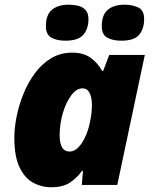

<svg xmlns="http://www.w3.org/2000/svg" viewBox="-20 -787 647 817"><path d="M198.2 9.8Q155.8 9.8 119.9 -10.3Q84 -30.3 62.5 -76.4Q41 -122.6 41 -201.2Q41 -241.7 50.5 -290Q60.1 -338.4 79.3 -386.5Q98.6 -434.6 127.9 -474.6Q157.2 -514.6 197 -538.8Q236.8 -563 287.1 -563Q334.5 -563 364.7 -541.7Q395 -520.5 415 -484.9H418.9L444.8 -553.2H596.2L479 0H328.1L333 -60.1H329.1Q307.1 -29.3 277.1 -9.8Q247.1 9.8 198.2 9.8ZM275.9 -142.1Q297.4 -142.1 315.4 -161.9Q333.5 -181.6 346.4 -212.9Q359.4 -244.1 365.2 -279.8Q371.1 -310.1 371.1 -340.8Q371.1 -372.6 361.1 -391.8Q351.1 -411.1 331.1 -411.1Q305.2 -411.1 283 -381.1Q260.7 -351.1 247.3 -305.4Q233.9 -259.8 233.9 -211.9Q233.9 -142.1 275.9 -142.1ZM496.1 -613.8Q460.4 -613.8 436.8 -626.5Q413.1 -639.2 413.1 -675.8Q413.1 -724.1 439 -745.6Q464.8 -767.1 511.2 -767.1Q541.5 -767.1 567.4 -755.6Q593.3 -744.1 593.3 -706.1Q593.3 -664.6 572.3 -639.2Q551.3 -613.8 496.1 -613.8ZM258.3 -613.8Q222.7 -613.8 199 -626.5Q175.3 -639.2 175.3 -675.8Q175.3 -724.1 201.2 -745.6Q227.1 -767.1 273.4 -767.1Q293.5 -767.1 312.5 -762.5Q331.5 -757.8 344 -744.6Q356.4 -731.4 356.4 -706.1Q356.4 -664.6 334.7 -639.2Q313 -613.8 258.3 -613.8Z"/></svg>

Font: Open Sans ExtraBold
Style: Italic
Weight: 800
Italic angle: -12°
Designer: Monotype Design Team
Foundry: Monotype Imaging Inc.
Version: Version 3.000; ttfautohint (v1.8.4)